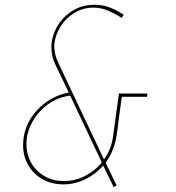

<svg xmlns="http://www.w3.org/2000/svg" viewBox="-20 -768 740 807"><path d="M480 -375 454 -187Q450 -163 441 -140.5Q432 -118 417 -98L225 -504Q217 -521 212.5 -538.5Q208 -556 208 -574Q208 -597 219 -625.5Q230 -654 251 -679Q272 -703 303 -719.5Q334 -736 373 -736Q405 -736 435 -723Q465 -710 492 -693L500 -706Q477 -722 445.5 -735Q414 -748 377 -748Q333 -748 299.5 -731Q266 -714 243 -688Q220 -662 208 -631Q196 -600 196 -572Q196 -552 200 -533Q204 -514 213 -496L269 -379Q230 -372 195 -352Q160 -332 134 -303Q107 -274 92 -236.5Q77 -199 77 -158Q77 -123 89.5 -92.5Q102 -62 125 -40Q147 -18 178 -5.5Q209 7 246 7Q295 7 338.5 -14.5Q382 -36 414 -72L458 19L470 11L424 -84Q440 -106 450 -129Q460 -152 466 -176Q471 -200 474 -224.5Q477 -249 480 -274L492 -361H598L600 -375ZM91 -163Q91 -203 108.5 -241Q126 -279 155 -307Q179 -331 209.5 -346.5Q240 -362 275 -366L408 -85Q379 -50 337.5 -28.5Q296 -7 248 -7Q213 -7 184.5 -19Q156 -31 135 -52Q114 -73 102.5 -101.5Q91 -130 91 -163Z"/></svg>

Font: Josefin Slab Thin
Style: Italic
Weight: 100
Italic angle: -12°
Designer: Santiago Orozco
Foundry: Typemade
Version: Version 2.000